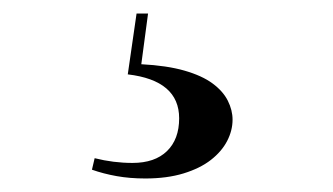

<svg xmlns="http://www.w3.org/2000/svg" viewBox="-20 -19 493 284"><path d="M199 1 189 76Q227 78 253 85.5Q279 93 294.5 104.5Q310 116 317 130Q324 144 324 158Q324 174 316 189.5Q308 205 292 217.5Q276 230 251.5 237.5Q227 245 195 245Q172 245 152.5 241.5Q133 238 116 232L120 215Q148 222 176 222Q209 222 227 204.5Q245 187 245 156Q245 100 169 91L182 1Z"/></svg>

Font: XinYuGongZhangJiaSongA
Style: Regular
Weight: 900
Designer: XinYuGong
Foundry: Adobe Systems Incorporated
Version: Version 1.00